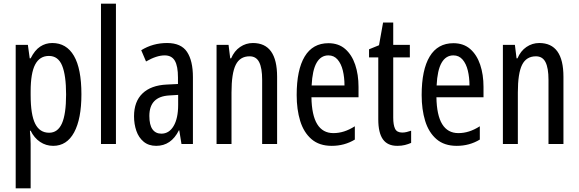

<svg xmlns="http://www.w3.org/2000/svg" viewBox="-20 -780 3135 1040"><path d="M263 -547Q340 -547 380.5 -477.5Q421 -408 421 -269Q421 -136 381.5 -63Q342 10 268 10Q229 10 197 -11.5Q165 -33 146 -72H142Q144 -51 145 -33Q146 -15 146 0V240H65V-537H131L141 -464H146Q168 -508 197.5 -527.5Q227 -547 263 -547ZM245 -477Q195 -477 170.5 -430.5Q146 -384 146 -285V-265Q146 -159 170.5 -110Q195 -61 246 -61Q293 -61 315.5 -111.5Q338 -162 338 -268Q338 -372 316.5 -424.5Q295 -477 245 -477Z M608 0H527V-760H608Z M885 -547Q961 -547 993 -499Q1025 -451 1025 -362V0H963L951 -74H949Q907 10 826 10Q785 10 758 -12.5Q731 -35 718.5 -71.5Q706 -108 706 -150Q706 -230 752 -274Q798 -318 883 -322L944 -325V-360Q944 -422 927 -451Q910 -480 872 -480Q828 -480 771 -447L745 -508Q808 -547 885 -547ZM897 -263Q789 -257 789 -152Q789 -103 806 -79.5Q823 -56 854 -56Q896 -56 920.5 -97.5Q945 -139 945 -212V-266Z M1350 -547Q1481 -547 1481 -364V0H1400V-348Q1400 -411 1384 -443Q1368 -475 1332 -475Q1280 -475 1257 -429Q1234 -383 1234 -279V0H1153V-537H1218L1227 -464H1232Q1249 -504 1280.5 -525.5Q1312 -547 1350 -547Z M1759 -546Q1814 -546 1850 -514.5Q1886 -483 1904 -429.5Q1922 -376 1922 -309V-253H1667Q1670 -59 1786 -59Q1815 -59 1843.5 -68Q1872 -77 1902 -96V-24Q1846 10 1777 10Q1709 10 1667 -26.5Q1625 -63 1606 -125Q1587 -187 1587 -265Q1587 -402 1630.5 -474Q1674 -546 1759 -546ZM1759 -480Q1718 -480 1695 -440Q1672 -400 1668 -317H1846Q1846 -361 1837 -398Q1828 -435 1808.5 -457.5Q1789 -480 1759 -480Z M2159 -62Q2171 -62 2183 -65Q2195 -68 2207 -72V-6Q2191 1 2173 5.5Q2155 10 2132 10Q2079 10 2054 -25.5Q2029 -61 2029 -133V-469H1979V-513L2033 -535L2055 -658H2110V-537H2200V-469H2110V-143Q2110 -103 2120 -82.5Q2130 -62 2159 -62Z M2436 -546Q2491 -546 2527 -514.5Q2563 -483 2581 -429.5Q2599 -376 2599 -309V-253H2344Q2347 -59 2463 -59Q2492 -59 2520.5 -68Q2549 -77 2579 -96V-24Q2523 10 2454 10Q2386 10 2344 -26.5Q2302 -63 2283 -125Q2264 -187 2264 -265Q2264 -402 2307.5 -474Q2351 -546 2436 -546ZM2436 -480Q2395 -480 2372 -440Q2349 -400 2345 -317H2523Q2523 -361 2514 -398Q2505 -435 2485.5 -457.5Q2466 -480 2436 -480Z M2901 -547Q3032 -547 3032 -364V0H2951V-348Q2951 -411 2935 -443Q2919 -475 2883 -475Q2831 -475 2808 -429Q2785 -383 2785 -279V0H2704V-537H2769L2778 -464H2783Q2800 -504 2831.5 -525.5Q2863 -547 2901 -547Z"/></svg>

Font: Noto Sans ExtraCondensed
Style: Regular
Weight: 400
Width: 2
Designer: Monotype Design Team
Foundry: Monotype Imaging Inc.
Version: Version 2.013; ttfautohint (v1.8.4.7-5d5b)